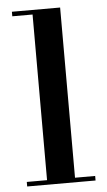

<svg xmlns="http://www.w3.org/2000/svg" viewBox="-54 -786 459 821"><g transform="rotate(-5 176.0 -375.0)"><path d="M236 -750V-19.5H322.5V0H29V-19.5H116V-730.5H29V-750Z"/></g></svg>

Font: Bodoni Moda 11pt SemiBold
Style: Regular
Weight: 600
Designer: Owen Earl
Foundry: indestructible type
Version: Version 2.004